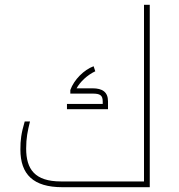

<svg xmlns="http://www.w3.org/2000/svg" viewBox="-20 -780 744 800"><path d="M240 0H604V-760H580V-24H234C125 -24 89 -75 89 -161C89 -205 95 -234 105 -274H83C68 -223 65 -196 65 -157C65 -53 119 0 240 0ZM259 -325H430V-358C430 -397 406 -412 366 -412H299C314 -439 343 -467 377 -483L370 -504C330 -489 289 -449 273 -405V-390H366C397 -390 408 -383 408 -357V-347H259Z"/></svg>

Font: Noto Kufi Arabic Thin
Style: Regular
Weight: 100
Designer: Monotype Design Team, David Williams, Khaled Hosny
Foundry: Google LLC
Version: Version 2.109